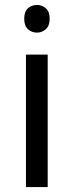

<svg xmlns="http://www.w3.org/2000/svg" viewBox="-20 -757 298 777"><path d="M130 -737Q150 -737 165.5 -723.5Q181 -710 181 -681Q181 -653 165.5 -639Q150 -625 130 -625Q108 -625 93 -639Q78 -653 78 -681Q78 -710 93 -723.5Q108 -737 130 -737ZM173 -536V0H85V-536Z"/></svg>

Font: Noto Sans Tifinagh Tawellemmet
Style: Regular
Weight: 400
Designer: JamraPatel
Foundry: JamraPatel LLC
Version: Version 2.006; ttfautohint (v1.8.4.7-5d5b)